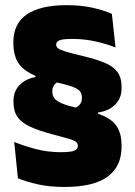

<svg xmlns="http://www.w3.org/2000/svg" viewBox="-20 -674 537 762"><path d="M272 -243Q289.5 -250 297.2 -259.8Q305 -269.5 305 -285V-287Q305 -304 295.2 -314Q285.5 -324 262.8 -331.5Q240 -339 200.5 -348Q138.5 -362.5 101.8 -382Q65 -401.5 49 -430.5Q33 -459.5 33 -501.5V-505.5Q33 -581 87 -617.2Q141 -653.5 245 -653.5Q300.5 -653.5 346.2 -643.5Q392 -633.5 424 -619L438.5 -485.5Q402.5 -500 358.2 -509.8Q314 -519.5 268 -519.5Q228 -519.5 215.5 -513.8Q203 -508 203 -497.5V-497Q203 -489 209.5 -483Q216 -477 238.8 -470Q261.5 -463 309 -451.5Q360 -439.5 394.2 -425.5Q428.5 -411.5 445.5 -389Q462.5 -366.5 462.5 -329V-324Q462.5 -284.5 437.2 -259Q412 -233.5 369 -227.5L369.5 -191.5ZM222.5 -355Q204 -348.5 195.8 -337.5Q187.5 -326.5 187.5 -312.5V-310.5Q187.5 -295 196.2 -283.5Q205 -272 227.8 -262.8Q250.5 -253.5 293 -244Q352.5 -231 390 -214.5Q427.5 -198 445 -170Q462.5 -142 462.5 -95V-92Q462.5 -13.5 407 27.2Q351.5 68 235 68Q177.5 68 131.2 57.8Q85 47.5 51 33.5L36.5 -110.5Q75 -95 122 -82.5Q169 -70 221 -70Q259.5 -70 274.2 -75.8Q289 -81.5 289 -94.5V-95.5Q289 -105.5 281 -111.5Q273 -117.5 251.8 -123.8Q230.5 -130 190 -140.5Q135 -155 100.5 -170.8Q66 -186.5 49.8 -209.5Q33.5 -232.5 33.5 -268V-273.5Q33.5 -312 58 -336.8Q82.5 -361.5 120.5 -368L120 -395Z"/></svg>

Font: Anek Tamil Medium ExtraBold
Style: Regular
Weight: 800
Version: Version 1.003